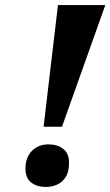

<svg xmlns="http://www.w3.org/2000/svg" viewBox="-20 -734 438 762"><path d="M153 -231 210 -714H398L226 -231ZM163 8Q126 8 103.5 -10Q81 -28 81 -65Q81 -109 106.5 -135Q132 -161 173 -161Q208 -161 231 -143Q254 -125 254 -88Q254 -52 240.5 -31Q227 -10 206 -1Q185 8 163 8Z"/></svg>

Font: Noto Serif SemiCondensed ExtraBold
Style: Italic
Weight: 800
Width: 4
Italic angle: -12°
Designer: Monotype Design Team
Foundry: Monotype Imaging Inc.
Version: Version 2.014; ttfautohint (v1.8.4.7-5d5b)